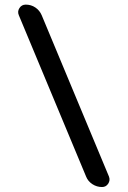

<svg xmlns="http://www.w3.org/2000/svg" viewBox="-20 -750 540 811"><path d="M343.8 -3.9 59.6 -685.5Q52.7 -701.2 62 -715.8Q71.3 -730.5 88.9 -730.5Q111.3 -730.5 129.4 -718.3Q147.5 -706.1 156.2 -685.5L440.4 -3.9Q446.3 11.7 437 25.9Q427.7 40 411.1 40Q388.7 40 370.1 27.8Q351.6 15.6 343.8 -3.9Z"/></svg>

Font: Rounded Mgen+ 1mn medium
Style: Regular
Weight: 500
Designer: [Source Han Sans]
Ryoko NISHIZUKA  (kana & ideographs); Paul D. Hunt (Latin, Greek & Cyrillic); Wenlong ZHANG  (bopomofo
Version: Version 1.059.20150602